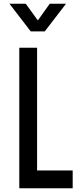

<svg xmlns="http://www.w3.org/2000/svg" viewBox="-20 -1005 426 1025"><path d="M178 -750V-95H368V0H83V-750ZM144 -837.5 30.5 -985H117.5L182 -896L245.5 -985H332.5L219 -837.5Z"/></svg>

Font: Mohave Light Medium
Style: Regular
Weight: 500
Version: Version 2.003